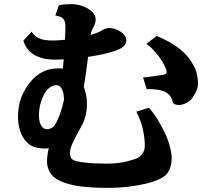

<svg xmlns="http://www.w3.org/2000/svg" viewBox="-20 -852 1040 927"><path d="M508.8 -716.8Q521 -716.8 535.4 -712.2Q549.8 -707.5 562 -699.2Q574.7 -690.9 582 -680.7Q589.4 -670.4 589.8 -657.2Q590.8 -642.1 576.7 -628.2Q562.5 -614.3 522 -602.1Q496.1 -594.2 466.3 -588.1Q436.5 -582 405.3 -577.6Q397 -509.3 384.8 -431.6Q391.6 -414.1 395.8 -392.6Q399.9 -371.1 399.9 -345.2Q399.9 -329.6 396.7 -311.8Q393.6 -293.9 388.7 -278.1Q383.8 -262.2 377.9 -252Q356.9 -213.9 343.8 -188.2Q330.6 -162.6 324.2 -145.8Q317.9 -128.9 317.9 -116.2Q317.9 -99.6 323.2 -89.6Q328.6 -79.6 348.1 -74.2Q363.3 -70.3 387.9 -67.4Q412.6 -64.5 440.4 -63.2Q468.3 -62 492.2 -62Q548.3 -62 585.9 -71Q623.5 -80.1 643.1 -88.9Q657.2 -95.7 668.2 -111.1Q679.2 -126.5 679.2 -148.9Q679.2 -183.6 669.9 -226.8Q660.6 -270 638.2 -313L699.2 -332Q729 -296.9 749.8 -260.5Q770.5 -224.1 783.2 -194.8Q790 -179.2 795.9 -159.4Q801.8 -139.6 805.4 -121.1Q809.1 -102.5 809.1 -89.8Q809.1 -58.6 797.9 -32.2Q786.6 -5.9 755.9 9.8Q727.5 24.4 685.8 34.4Q644 44.4 596.7 49.8Q549.3 55.2 502.9 55.2Q424.8 55.2 368.7 47.9Q312.5 40.5 271 22Q235.8 6.3 221.4 -19.3Q207 -44.9 207 -70.8Q207 -103 215.8 -136.7Q206.5 -134.8 195.8 -134.8Q174.3 -134.8 150.6 -140.6Q127 -146.5 106.9 -168Q85.9 -190.9 76.4 -223.1Q66.9 -255.4 66.9 -286.1Q66.9 -349.1 89.6 -397.7Q112.3 -446.3 147.9 -479Q172.4 -500.5 199.7 -511.2Q227.1 -522 266.1 -522Q274.4 -522 283.2 -520.5Q284.2 -531.7 285.4 -542.7Q286.6 -553.7 287.6 -565.4Q263.7 -564 244.1 -564Q208 -564 177.2 -573.2Q146.5 -582.5 124.5 -602.8Q102.5 -623 92.8 -655.8L132.8 -699.2Q147.9 -672.4 180.7 -662.6Q213.4 -652.8 273.9 -658.2Q278.3 -658.7 283.4 -659.2Q288.6 -659.7 293.5 -660.2Q294.4 -675.8 294.9 -690.9Q295.4 -706.1 295.9 -720.2Q296.9 -747.6 285.9 -760.7Q274.9 -773.9 247.1 -776.9L264.2 -826.2Q274.4 -829.1 290.3 -830.6Q306.2 -832 325.2 -832Q352.5 -832 379.6 -822Q406.7 -812 421.9 -797.9Q430.2 -790.5 436 -780.8Q441.9 -771 441.9 -758.8Q441.9 -751.5 439.5 -741.5Q437 -731.4 434.1 -727.1Q429.2 -719.7 424.3 -707.8Q419.4 -695.8 417 -683.1Q419.4 -684.1 422.1 -684.8Q424.8 -685.5 426.8 -686Q440.4 -690.4 453.1 -695.6Q465.8 -700.7 477.1 -708Q482.9 -711.9 491.9 -714.4Q501 -716.8 508.8 -716.8ZM736.8 -678.2Q806.6 -649.9 851.3 -612.8Q896 -575.7 918.9 -526.9Q928.7 -506.8 932.4 -486.3Q936 -465.8 936 -450.2Q936 -429.7 928.2 -413.1Q920.4 -396.5 909.2 -379.9Q897.9 -364.3 880.4 -355.2Q862.8 -346.2 847.2 -345.2Q833.5 -344.7 824.2 -348.6Q814.9 -352.5 812 -365.2Q805.7 -393.6 777.3 -408.2Q749 -422.9 688 -421.9L670.9 -478Q692.9 -479.5 718.3 -483.4Q743.7 -487.3 770 -491.2Q778.8 -492.7 782.2 -497.6Q787.1 -503.9 782.2 -517.1Q775.4 -536.1 761.5 -558.3Q747.6 -580.6 728.5 -602.1Q709.5 -623.5 687 -641.1ZM168 -295.9Q168 -263.7 179 -245.8Q189.9 -228 207 -228Q218.3 -228 230.2 -234.9Q242.2 -241.7 252.9 -262.2Q261.2 -277.8 271.2 -306.4Q281.2 -335 289.1 -370.6Q288.6 -379.9 287.6 -389.2Q286.6 -398.4 285.2 -404.8Q281.2 -420.4 272.7 -430.7Q264.2 -440.9 252.9 -440.9Q241.7 -440.9 230.2 -435.3Q218.8 -429.7 210.9 -421.9Q199.2 -410.2 189.5 -389.9Q179.7 -369.6 173.8 -345.2Q168 -320.8 168 -295.9Z"/></svg>

Font: BIZ UDPMincho
Style: Bold
Weight: 700
Designer: TypeBank Co., Ltd.
Foundry: Morisawa Inc.
Version: Version 1.06